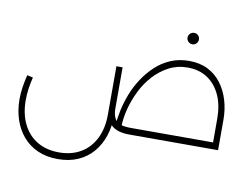

<svg xmlns="http://www.w3.org/2000/svg" viewBox="-91 -806 1523 1160"><g transform="rotate(10 671.0 -226.0)"><path d="M730 0Q661 0 625.5 -28.5Q590 -57 583 -118L620 -132Q622 -98 633.5 -78Q645 -58 668.5 -49.5Q692 -41 730 -41H1275V0ZM1237 0V-187Q1237 -270 1209 -331Q1181 -392 1130 -426Q1079 -460 1008 -460Q945 -460 893.5 -433Q842 -406 801.5 -362Q761 -318 733.5 -262.5Q706 -207 691 -149.5Q676 -92 675 -40H639Q641 -82 651.5 -132Q662 -182 682 -234Q702 -286 733 -333.5Q764 -381 804.5 -419Q845 -457 896.5 -479Q948 -501 1010 -501Q1076 -501 1125.5 -476Q1175 -451 1208 -407Q1241 -363 1258 -306.5Q1275 -250 1275 -187V0ZM330 221Q260 221 206 197Q152 173 115 129.5Q78 86 59 28.5Q40 -29 40 -96Q40 -133 46 -171.5Q52 -210 61 -246L97 -238Q88 -203 83 -167Q78 -131 78 -96Q78 -12 109 50.5Q140 113 196.5 146.5Q253 180 330 180Q407 180 463.5 146.5Q520 113 551 50.5Q582 -12 582 -96V-393H620V-96Q620 -29 601 28.5Q582 86 545 129.5Q508 173 454 197Q400 221 330 221ZM1010 -603Q996 -603 985.5 -613.5Q975 -624 975 -638Q975 -653 985.5 -663Q996 -673 1010 -673Q1025 -673 1035 -663Q1045 -653 1045 -638Q1045 -624 1035 -613.5Q1025 -603 1010 -603Z"/></g></svg>

Font: Alexandria ExtraLight
Style: Regular
Weight: 250
Designer: Mohamed Gaber
Foundry: Kief Type Foundry
Version: Version 5.100